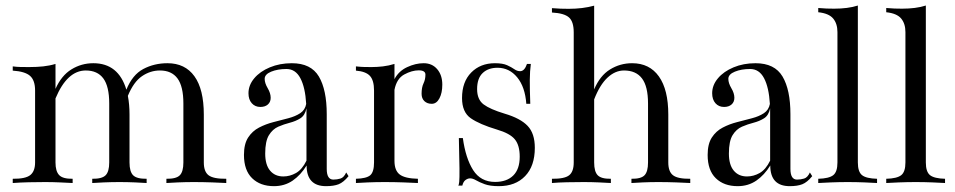

<svg xmlns="http://www.w3.org/2000/svg" viewBox="-20 -652 3403 684"><path d="M25.4 0V-15.1Q70.8 -14.6 87.9 -28.3Q105 -42 105 -73.2V-329.6Q105 -365.7 87.2 -381.6Q69.3 -397.5 25.4 -400.4V-415.5Q39.1 -413.6 54.2 -413.3Q69.3 -413.1 85.4 -413.1Q110.8 -413.1 134 -415.5Q157.2 -418 177.7 -424.3V-335.4Q198.7 -382.8 234.4 -404.8Q270 -426.8 312.5 -426.8Q401.9 -426.8 430.2 -332.5Q451.7 -385.7 490.5 -406.2Q529.3 -426.8 576.7 -426.8Q639.2 -426.8 672.6 -380.4Q706.1 -334 706.1 -243.7V-73.2Q706.1 -40.5 723.1 -27.6Q740.2 -14.6 786.1 -15.1V0Q769.5 -1 735.8 -2.2Q702.1 -3.4 670.4 -3.4Q641.6 -3.4 614 -2.2Q586.4 -1 572.8 0V-15.1Q607.9 -14.6 620.6 -27.6Q633.3 -40.5 633.3 -73.2V-283.2Q633.3 -344.2 612.3 -372.6Q591.3 -400.9 549.8 -400.9Q515.6 -400.9 485.8 -380.6Q456.1 -360.4 435.5 -310.5Q441.4 -280.3 441.4 -243.7V-73.2Q441.4 -40.5 454.3 -27.6Q467.3 -14.6 502.4 -15.1V0Q488.8 -1 460.9 -2.2Q433.1 -3.4 405.8 -3.4Q377.4 -3.4 349.9 -2.2Q322.3 -1 308.6 0V-15.1Q343.3 -14.6 356.2 -27.6Q369.1 -40.5 369.1 -73.2V-283.2Q369.1 -344.2 348.1 -372.6Q327.1 -400.9 285.6 -400.9Q219.2 -400.9 177.7 -301.3V-73.2Q177.7 -42 190.7 -28.3Q203.6 -14.6 238.8 -15.1V0Q217.8 -1 192.9 -2.2Q168 -3.4 140.6 -3.4Q112.3 -3.4 82.5 -2.7Q52.7 -2 25.4 0Z M956.1 11.2Q907.2 11.2 878.2 -17.1Q849.1 -45.4 849.1 -100.1Q849.1 -139.2 864 -162.1Q878.9 -185.1 902.8 -197.5Q926.8 -210 954.1 -217Q981.4 -224.1 1006.8 -230.7Q1032.2 -237.3 1049.6 -248.8Q1066.9 -260.3 1070.8 -281.7Q1067.4 -340.8 1050 -373.5Q1032.7 -406.2 1000.5 -406.2Q969.2 -406.2 946 -396.7Q922.9 -387.2 922.9 -371.1Q922.9 -356 933.6 -337.9Q944.3 -319.8 944.3 -303.7Q944.3 -288.6 934.3 -279.8Q924.3 -271 907.7 -271Q888.7 -271 877 -284.2Q865.2 -297.4 865.2 -319.8Q865.2 -348.6 885.7 -373Q906.2 -397.5 941.4 -412.1Q976.6 -426.8 1019.5 -426.8Q1087.9 -426.8 1116 -379.4Q1144 -332 1144 -245.1V-50.3Q1144 -12.2 1167.5 -12.2Q1180.7 -12.2 1192.9 -15.9Q1205.1 -19.5 1213.4 -37.6L1221.7 -24.4Q1203.6 -2.4 1186.3 4.4Q1168.9 11.2 1141.6 11.2Q1072.3 11.2 1072.3 -62.5Q1051.3 -28.3 1022.5 -8.5Q993.7 11.2 956.1 11.2ZM989.3 -23.4Q1012.7 -23.4 1034.4 -35.6Q1056.2 -47.9 1071.8 -79.6V-250.5Q1071.8 -258.3 1071.8 -266.1Q1066.4 -240.7 1050 -230.5Q1033.7 -220.2 1012.7 -214.8Q991.7 -209.5 971.4 -200.7Q951.2 -191.9 938 -170.4Q924.8 -148.9 924.8 -105Q924.8 -64.9 942.1 -44.2Q959.5 -23.4 989.3 -23.4Z M1248 0V-15.1Q1285.6 -16.1 1299.1 -27.8Q1312.5 -39.6 1312.5 -73.2V-329.6Q1312.5 -365.7 1297.9 -381.6Q1283.2 -397.5 1248 -400.4V-415.5Q1265.1 -413.6 1278.6 -413.3Q1292 -413.1 1304.7 -413.1Q1323.2 -413.1 1344.2 -415.5Q1365.2 -418 1385.3 -424.3V-370.1Q1400.4 -398.9 1430.4 -412.8Q1460.4 -426.8 1489.3 -426.8Q1519.5 -426.8 1537.6 -405.5Q1555.7 -384.3 1555.7 -350.6Q1555.7 -320.8 1545.4 -301.5Q1535.2 -282.2 1518.1 -282.2Q1502 -282.2 1491.9 -291.7Q1481.9 -301.3 1481.9 -317.9Q1481.9 -340.8 1488.8 -355Q1495.6 -369.1 1495.6 -386.2Q1495.6 -401.4 1471.7 -401.4Q1447.3 -401.4 1420.2 -386.7Q1393.1 -372.1 1385.3 -332V-79.1Q1385.3 -44.4 1404.1 -30.3Q1422.9 -16.1 1468.8 -15.1V0Q1450.7 -1 1417.2 -2.2Q1383.8 -3.4 1350.6 -3.4Q1319.3 -3.4 1291 -2.2Q1262.7 -1 1248 0Z M1756.8 11.2Q1726.1 11.2 1706.8 4.2Q1687.5 -2.9 1675.8 -9.8Q1664.1 -16.6 1654.8 -16.6Q1646.5 -16.6 1638.4 -10.7Q1630.4 -4.9 1627 9.3H1612.3Q1614.7 7.8 1616 -4.2Q1617.2 -16.1 1616.9 -51.8Q1616.7 -87.4 1614.7 -160.2H1628.9Q1638.7 -88.4 1665.5 -46.1Q1692.4 -3.9 1743.7 -3.9Q1785.2 -3.9 1808.3 -26.6Q1831.5 -49.3 1831.5 -93.8Q1831.5 -134.3 1814.2 -155.5Q1796.9 -176.8 1750.5 -190.4Q1688.5 -209 1657.2 -230.7Q1626 -252.4 1626 -302.7Q1626 -360.4 1658.7 -393.6Q1691.4 -426.8 1743.2 -426.8Q1771 -426.8 1786.6 -419.7Q1802.2 -412.6 1812.3 -405.5Q1822.3 -398.4 1833 -398.4Q1848.6 -398.4 1857.4 -424.3H1871.1Q1867.7 -399.4 1867.4 -367.7Q1867.2 -335.9 1869.1 -282.2H1855Q1850.6 -342.3 1822.5 -376.5Q1794.4 -410.6 1752.4 -410.6Q1719.2 -410.6 1699.5 -391.8Q1679.7 -373 1679.7 -334.5Q1679.7 -297.4 1702.9 -280Q1726.1 -262.7 1777.8 -247.1Q1834 -230.5 1859.6 -203.6Q1885.3 -176.8 1885.3 -125.5Q1885.3 -60.5 1850.8 -24.7Q1816.4 11.2 1756.8 11.2Z M1946.3 0V-15.1Q1991.2 -14.6 2007.6 -27.6Q2023.9 -40.5 2023.9 -73.2V-536.6Q2023.9 -574.7 2007.1 -589.8Q1990.2 -605 1946.3 -607.4V-623Q1961.9 -621.6 1976.8 -621.1Q1991.7 -620.6 2006.3 -620.6Q2055.7 -620.6 2096.7 -631.8V-333.5Q2117.2 -382.3 2153.1 -404.5Q2189 -426.8 2231.9 -426.8Q2293.9 -426.8 2327.4 -379.6Q2360.8 -332.5 2360.8 -243.7V-73.2Q2360.8 -40.5 2377.7 -27.6Q2394.5 -14.6 2439 -15.1V0Q2422.4 -1 2389.4 -2.2Q2356.4 -3.4 2325.2 -3.4Q2296.9 -3.4 2269.8 -2.2Q2242.7 -1 2229.5 0V-15.1Q2263.7 -14.6 2276.1 -27.6Q2288.6 -40.5 2288.6 -73.2V-283.2Q2288.6 -344.2 2267.1 -372.6Q2245.6 -400.9 2203.1 -400.9Q2171.4 -400.9 2144 -375.2Q2116.7 -349.6 2096.7 -297.9V-73.2Q2096.7 -40.5 2109.4 -27.6Q2122.1 -14.6 2156.2 -15.1V0Q2140.1 -1 2113.5 -2.2Q2086.9 -3.4 2059.6 -3.4Q2030.8 -3.4 1999.3 -2.7Q1967.8 -2 1946.3 0Z M2607.9 11.2Q2559.1 11.2 2530 -17.1Q2501 -45.4 2501 -100.1Q2501 -139.2 2515.9 -162.1Q2530.8 -185.1 2554.7 -197.5Q2578.6 -210 2606 -217Q2633.3 -224.1 2658.7 -230.7Q2684.1 -237.3 2701.4 -248.8Q2718.8 -260.3 2722.7 -281.7Q2719.2 -340.8 2701.9 -373.5Q2684.6 -406.2 2652.3 -406.2Q2621.1 -406.2 2597.9 -396.7Q2574.7 -387.2 2574.7 -371.1Q2574.7 -356 2585.4 -337.9Q2596.2 -319.8 2596.2 -303.7Q2596.2 -288.6 2586.2 -279.8Q2576.2 -271 2559.6 -271Q2540.5 -271 2528.8 -284.2Q2517.1 -297.4 2517.1 -319.8Q2517.1 -348.6 2537.6 -373Q2558.1 -397.5 2593.3 -412.1Q2628.4 -426.8 2671.4 -426.8Q2739.7 -426.8 2767.8 -379.4Q2795.9 -332 2795.9 -245.1V-50.3Q2795.9 -12.2 2819.3 -12.2Q2832.5 -12.2 2844.7 -15.9Q2856.9 -19.5 2865.2 -37.6L2873.5 -24.4Q2855.5 -2.4 2838.1 4.4Q2820.8 11.2 2793.5 11.2Q2724.1 11.2 2724.1 -62.5Q2703.1 -28.3 2674.3 -8.5Q2645.5 11.2 2607.9 11.2ZM2641.1 -23.4Q2664.6 -23.4 2686.3 -35.6Q2708 -47.9 2723.6 -79.6V-250.5Q2723.6 -258.3 2723.6 -266.1Q2718.3 -240.7 2701.9 -230.5Q2685.5 -220.2 2664.6 -214.8Q2643.6 -209.5 2623.3 -200.7Q2603 -191.9 2589.8 -170.4Q2576.7 -148.9 2576.7 -105Q2576.7 -64.9 2594 -44.2Q2611.3 -23.4 2641.1 -23.4Z M2895 0V-15.1Q2933.1 -16.1 2948.2 -27.8Q2963.4 -39.6 2963.4 -73.2V-537.6Q2963.4 -567.9 2948 -586.2Q2932.6 -604.5 2895 -608.4V-623.5Q2910.6 -622.1 2924.3 -621.6Q2938 -621.1 2951.7 -621.1Q2975.6 -621.1 2996.8 -623.8Q3018.1 -626.5 3036.1 -632.3V-73.2Q3036.1 -39.6 3051.3 -27.8Q3066.4 -16.1 3104.5 -15.1V0Q3089.4 -1 3059.6 -2.2Q3029.8 -3.4 3000 -3.4Q2970.2 -3.4 2940.4 -2.2Q2910.6 -1 2895 0Z M3137.2 0V-15.1Q3175.3 -16.1 3190.4 -27.8Q3205.6 -39.6 3205.6 -73.2V-537.6Q3205.6 -567.9 3190.2 -586.2Q3174.8 -604.5 3137.2 -608.4V-623.5Q3152.8 -622.1 3166.5 -621.6Q3180.2 -621.1 3193.8 -621.1Q3217.8 -621.1 3239 -623.8Q3260.3 -626.5 3278.3 -632.3V-73.2Q3278.3 -39.6 3293.5 -27.8Q3308.6 -16.1 3346.7 -15.1V0Q3331.5 -1 3301.8 -2.2Q3272 -3.4 3242.2 -3.4Q3212.4 -3.4 3182.6 -2.2Q3152.8 -1 3137.2 0Z"/></svg>

Font: Bacasime Antique
Style: Regular
Weight: 400
Designer: The DocRepair Project, Claus Eggers Sørensen
Foundry: Google
Version: Version 2.000